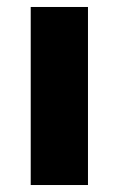

<svg xmlns="http://www.w3.org/2000/svg" viewBox="-20 -530 340 550"><path d="M68 0V-510H232V0Z"/></svg>

Font: Geologica
Style: Bold
Weight: 700
Designer: Sindre Bremnes, Frode Helland
Foundry: Monokrom Skriftforlag AS
Version: Version 1.010; ttfautohint (v1.8.4.7-5d5b);gftools[0.9.28]